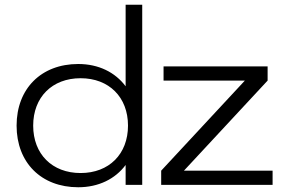

<svg xmlns="http://www.w3.org/2000/svg" viewBox="-20 -780 1210 810"><path d="M510 0H580V-760H510V-416C466 -475 396 -510 310 -510C154 -510 50 -406 50 -250C50 -94 154 10 310 10C396 10 466 -25 510 -84ZM320 -50C200 -50 120 -130 120 -250C120 -370 200 -450 320 -450C440 -450 520 -370 520 -250C520 -130 440 -50 320 -50ZM756 -60 1109 -440V-500H670V-440H1013L660 -60V0H1130V-60Z"/></svg>

Font: Gully Light
Style: Regular
Weight: 300
Designer: jaikishan Patel
Foundry: MagicType
Version: Version 1.000;Glyphs 3.2 (3242)